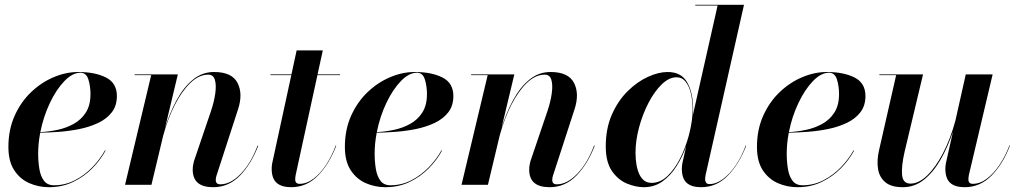

<svg xmlns="http://www.w3.org/2000/svg" viewBox="-20 -770 4247 800"><path d="M139 -130Q139 -96 144.1 -65.8Q149.1 -35.6 163.3 -16.8Q177.5 2 205 2Q251 2 291.6 -18.8Q332.2 -39.6 364.4 -72.8Q396.5 -106 417 -143H420Q399.5 -104.5 365.3 -69.4Q331.1 -34.4 285.3 -12.2Q239.5 10 184 10Q140.5 10 101.9 -7Q63.2 -24 39.1 -61Q15 -98 15 -158Q15 -229.6 40.8 -287.2Q66.5 -344.8 109.1 -385.6Q151.8 -426.5 203.2 -448.2Q254.6 -470 306 -470Q376.5 -470 421.8 -447Q467 -424 467 -370Q467 -329 445.5 -301.6Q424 -274.2 388.6 -257.6Q353.2 -240.9 310.8 -232.3Q268.2 -223.8 225.6 -220.7Q183 -217.6 147.6 -217.1Q139 -172.2 139 -130ZM315 -467Q282 -467 248.4 -432.2Q214.8 -397.5 187.9 -341.1Q161 -284.6 148.1 -219.6Q182.9 -221.2 219.4 -228.9Q256 -236.6 287.2 -253.9Q318.5 -271.2 337.8 -301.4Q357 -331.5 357 -378Q357 -410.2 348.4 -438.6Q339.8 -467 315 -467Z M610 -457H541V-460H721L667.9 -237.8Q687.9 -301.2 716.7 -354.1Q745.5 -406.9 784.1 -438.4Q822.8 -470 872 -470Q946.2 -470 969.6 -424.8Q993 -379.5 972 -315L882 -38Q879 -29 879 -20Q879 -2 898 -2Q941.5 -2 984.1 -46.9Q1026.8 -91.8 1053 -163H1056Q1027.5 -88 980.4 -39Q933.2 10 868 10Q783 10 783 -63Q783 -74.2 784.8 -83.1Q786.5 -92 788 -98L859 -307Q872 -345.5 876.9 -380.3Q881.9 -415.1 875.4 -437.1Q869 -459 848 -459Q809 -459 773.2 -424.5Q737.4 -390 708.2 -332.4Q679 -274.8 660.1 -205.4L611 0H501Z M1381 -163Q1352.5 -88 1305.4 -39Q1258.2 10 1193 10Q1153.2 10 1132.6 -8.2Q1112 -26.5 1112 -67Q1112 -77 1114 -89L1193.8 -457H1107V-460H1194.4L1216 -560H1325L1303.2 -460H1397V-457H1302.6L1212 -41Q1211.2 -36.5 1210.6 -31.6Q1210 -26.8 1210 -23Q1210 -4 1228 -4Q1258 -4 1286.4 -25.4Q1314.8 -46.9 1338.6 -83.2Q1362.5 -119.5 1379 -164Z M1541 -130Q1541 -96 1546.1 -65.8Q1551.1 -35.6 1565.3 -16.8Q1579.5 2 1607 2Q1653 2 1693.6 -18.8Q1734.2 -39.6 1766.4 -72.8Q1798.5 -106 1819 -143H1822Q1801.5 -104.5 1767.3 -69.4Q1733.1 -34.4 1687.3 -12.2Q1641.5 10 1586 10Q1542.5 10 1503.9 -7Q1465.2 -24 1441.1 -61Q1417 -98 1417 -158Q1417 -229.6 1442.8 -287.2Q1468.5 -344.8 1511.1 -385.6Q1553.8 -426.5 1605.2 -448.2Q1656.6 -470 1708 -470Q1778.5 -470 1823.8 -447Q1869 -424 1869 -370Q1869 -329 1847.5 -301.6Q1826 -274.2 1790.6 -257.6Q1755.2 -240.9 1712.8 -232.3Q1670.2 -223.8 1627.6 -220.7Q1585 -217.6 1549.6 -217.1Q1541 -172.2 1541 -130ZM1717 -467Q1684 -467 1650.4 -432.2Q1616.8 -397.5 1589.9 -341.1Q1563 -284.6 1550.1 -219.6Q1584.9 -221.2 1621.4 -228.9Q1658 -236.6 1689.2 -253.9Q1720.5 -271.2 1739.8 -301.4Q1759 -331.5 1759 -378Q1759 -410.2 1750.4 -438.6Q1741.8 -467 1717 -467Z M2012 -457H1943V-460H2123L2069.9 -237.8Q2089.9 -301.2 2118.7 -354.1Q2147.5 -406.9 2186.1 -438.4Q2224.8 -470 2274 -470Q2348.2 -470 2371.6 -424.8Q2395 -379.5 2374 -315L2284 -38Q2281 -29 2281 -20Q2281 -2 2300 -2Q2343.5 -2 2386.1 -46.9Q2428.8 -91.8 2455 -163H2458Q2429.5 -88 2382.4 -39Q2335.2 10 2270 10Q2185 10 2185 -63Q2185 -74.2 2186.8 -83.1Q2188.5 -92 2190 -98L2261 -307Q2274 -345.5 2278.9 -380.3Q2283.9 -415.1 2277.4 -437.1Q2271 -459 2250 -459Q2211 -459 2175.2 -424.5Q2139.4 -390 2110.2 -332.4Q2081 -274.8 2062.1 -205.4L2013 0H1903Z M2868 -314Q2868 -303.1 2867.1 -291.1L2970 -747H2877V-750H3080L2920 -41Q2919.2 -36.5 2918.6 -31.6Q2918 -26.8 2918 -23Q2918 -14.8 2922.1 -8.9Q2926.2 -3 2936 -3Q2964 -3 2992.6 -24.1Q3021.1 -45.1 3045.8 -81.6Q3070.5 -118 3087 -164L3089 -163Q3060.5 -88 3013.4 -39Q2966.2 10 2901 10Q2861.2 10 2841.1 -8.2Q2821 -26.5 2821 -67Q2821 -77 2823 -89L2839.2 -161Q2823.6 -116.8 2799 -77.7Q2774.4 -38.6 2740.5 -14.3Q2706.6 10 2663 10Q2628.5 10 2591.6 -5.4Q2554.8 -20.9 2529.4 -57.9Q2504 -95 2504 -160Q2504 -235 2529.6 -292.8Q2555.1 -350.5 2595.1 -390Q2635.1 -429.5 2679.6 -449.8Q2724.1 -470 2762 -470Q2819 -470 2843.5 -426.5Q2868 -383 2868 -314ZM2866 -314Q2866 -348.5 2859.1 -379.1Q2852.1 -409.8 2837.3 -428.9Q2822.5 -448 2799 -448Q2767.5 -448 2737.1 -418.4Q2706.6 -388.8 2682 -341.2Q2657.4 -293.8 2642.7 -239Q2628 -184.2 2628 -134Q2628 -77 2644.6 -42.5Q2661.2 -8 2695 -8Q2730.9 -8 2761 -36.6Q2791.1 -65.1 2813.7 -109.9Q2836.2 -154.6 2849.4 -203.1L2853.2 -218.1Q2866 -270.8 2866 -314Z M3258 -130Q3258 -96 3263.1 -65.8Q3268.1 -35.6 3282.3 -16.8Q3296.5 2 3324 2Q3370 2 3410.6 -18.8Q3451.2 -39.6 3483.4 -72.8Q3515.5 -106 3536 -143H3539Q3518.5 -104.5 3484.3 -69.4Q3450.1 -34.4 3404.3 -12.2Q3358.5 10 3303 10Q3259.5 10 3220.9 -7Q3182.2 -24 3158.1 -61Q3134 -98 3134 -158Q3134 -229.6 3159.8 -287.2Q3185.5 -344.8 3228.1 -385.6Q3270.8 -426.5 3322.2 -448.2Q3373.6 -470 3425 -470Q3495.5 -470 3540.8 -447Q3586 -424 3586 -370Q3586 -329 3564.5 -301.6Q3543 -274.2 3507.6 -257.6Q3472.2 -240.9 3429.8 -232.3Q3387.2 -223.8 3344.6 -220.7Q3302 -217.6 3266.6 -217.1Q3258 -172.2 3258 -130ZM3434 -467Q3401 -467 3367.4 -432.2Q3333.8 -397.5 3306.9 -341.1Q3280 -284.6 3267.1 -219.6Q3301.9 -221.2 3338.4 -228.9Q3375 -236.6 3406.2 -253.9Q3437.5 -271.2 3456.8 -301.4Q3476 -331.5 3476 -378Q3476 -410.2 3467.4 -438.6Q3458.8 -467 3434 -467Z M3826 -460 3749 -137Q3735.5 -77.8 3738.6 -41.4Q3741.8 -5 3774 -5Q3808 -5 3843.3 -38.9Q3878.6 -72.9 3909.4 -132.2Q3940.2 -191.5 3960.9 -267.5L4004 -460H4116L4017 -41Q4016.2 -36.5 4015.6 -31.6Q4015 -26.8 4015 -23Q4015 -4 4033 -4Q4064 -4 4093 -26.3Q4122 -48.6 4146 -85.1Q4170 -121.5 4186 -164L4188 -163Q4159.5 -88 4111.9 -39Q4064.2 10 3999 10Q3959.2 10 3939.1 -8.2Q3919 -26.5 3919 -67Q3919 -77 3921 -89L3950.6 -221.2Q3929.2 -157.6 3899.2 -105.1Q3869.1 -52.6 3829.9 -21.3Q3790.8 10 3742 10Q3693.5 10 3668.8 -10.7Q3644.1 -31.4 3638.6 -65.7Q3633 -100 3642 -141L3714 -457H3644V-460Z"/></svg>

Font: Bodoni* 72 Medium
Style: Italic
Weight: 500
Italic angle: -13°
Version: Version 1.002; ttfautohint (v0.97) -l 8 -r 50 -G 200 -x 14 -